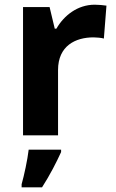

<svg xmlns="http://www.w3.org/2000/svg" viewBox="-20 -576 494 817"><path d="M383 -556C310 -556 252 -510 220 -454H213L191 -546H78V0H227V-278C227 -381 301 -417 378 -417C391 -417 412 -415 422 -412L433 -552C421 -554 398 -556 383 -556ZM240 71V61H102C97 104 83 169 72 208V221H159C193 168 220 115 240 71Z"/></svg>

Font: Noto Sans Bassa Vah
Style: Bold
Weight: 700
Designer: Monotype Design Team
Foundry: Monotype Imaging Inc.
Version: Version 2.002